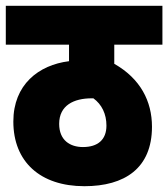

<svg xmlns="http://www.w3.org/2000/svg" viewBox="-20 -642 580 662"><path d="M540 -488V-622H0V-488H218V-431C113 -418 26 -350 26 -223C26 -84 119 0 271 0C410 0 504 -62 504 -205C504 -293 464 -371 374 -422V-488ZM266 -135C222 -135 184 -158 184 -215C184 -279 235 -303 296 -303H302C331 -282 347 -249 347 -209C347 -160 317 -135 266 -135Z"/></svg>

Font: Noto Sans Devanagari Condensed Black
Style: Regular
Weight: 900
Width: 3
Designer: Jelle Bosma - Monotype Design Team
Foundry: Monotype Imaging Inc.
Version: Version 2.004